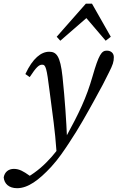

<svg xmlns="http://www.w3.org/2000/svg" viewBox="-102 -763 627 1023"><path d="M-82.3 182.1C-79.4 215.5 -55 239.7 -10.9 239.7C47.1 239.7 104.9 196.8 170.5 126.3C211.8 81 239 39 265.1 -0.1C320.2 -82.9 362.1 -159.6 399.1 -226.3C437 -293.9 458.1 -335.1 479.1 -378C499.2 -418 504.5 -433.4 504.5 -458.7C504.5 -479 490.1 -493.2 466.9 -493.2C439.3 -493.2 424.2 -471.9 391.3 -356.9C357.4 -239.3 320.7 -163.8 246.5 -27.6C217.4 20.2 184.3 63.1 146.4 101.1C104.4 144.1 56.5 177.2 5.6 202.3L82.3 191.8L53.4 171.5C24.3 150.9 1.3 136.8 -27.9 136.8C-56.1 136.8 -77.2 152.9 -82.3 182.1ZM255.4 -21.8C251.2 -121 244.1 -229.1 231.1 -353.9C219.2 -466.1 198.2 -487.3 159.9 -487.3C117.7 -487.3 72.6 -453.2 33.2 -368.4L56.2 -352.2C91.8 -406.4 105.8 -418.3 122.6 -418.3C141.5 -418.3 146.5 -403.5 162.3 -276.5C179.5 -142.2 190.8 -73.6 199.1 45L255.4 -21.8ZM461.1 -546 488.3 -567.1 388.2 -743.3H355.3L200.1 -567.2L219.3 -545.9L385.3 -690H338.2L461.1 -546Z"/></svg>

Font: Source Serif Variable
Style: Italic
Weight: 389
Italic angle: -12°
Designer: Frank Grießhammer
Foundry: Adobe Systems Incorporated
Version: Version 3.001;hotconv 1.0.111;makeotfexe 2.5.65597